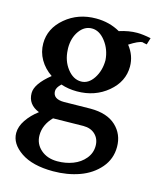

<svg xmlns="http://www.w3.org/2000/svg" viewBox="-115 -571 760 926"><g transform="rotate(15 265.5 -108.0)"><path d="M19.5 142.1Q19.5 109.9 41.7 76.9Q64 43.9 99.6 17.1Q41.5 -5.9 41.5 -63Q41.5 -108.9 113.8 -167Q76.2 -192.4 54.9 -229.2Q33.7 -266.1 33.7 -308.6Q33.7 -383.8 97.2 -437.3Q160.6 -490.7 250 -490.7Q316.4 -490.7 370.1 -460Q417 -475.1 459 -475.1Q486.8 -475.1 527.3 -466.8L517.1 -433.1Q511.7 -434.1 506.3 -435.1Q501 -436 498 -437L495.1 -438Q475.1 -437.5 430.7 -408.7Q466.8 -363.3 466.8 -308.6Q466.8 -233.4 403.3 -180.2Q339.8 -127 250 -127Q207 -127 169.9 -139.6Q147.9 -119.1 147.9 -101.6Q147.9 -61.5 204.1 -61.5Q228 -61.5 265.9 -62.5Q303.7 -63.5 335.9 -63.5Q418.5 -63.5 462.6 -22.5Q506.8 18.6 506.8 82Q506.8 142.1 468.5 186.8Q430.2 231.4 369.9 253.2Q309.6 274.9 238.3 274.9Q135.7 274.9 77.6 235.4Q19.5 195.8 19.5 142.1ZM245.6 223.1Q287.6 223.1 323.7 209.2Q359.9 195.3 382.8 167.5Q405.8 139.6 405.8 104Q405.8 69.3 383.5 47.6Q361.3 25.9 323.7 25.9Q286.1 25.9 246.6 27.1Q207 28.3 172.9 28.3Q130.9 71.3 130.9 123.5Q130.9 166.5 163.1 194.8Q195.3 223.1 245.6 223.1ZM155.8 -309.1Q158.2 -254.9 188 -216.6Q217.8 -178.2 256.8 -178.2Q293.9 -178.2 319.3 -217Q344.7 -255.9 344.7 -308.1Q340.8 -360.8 310.5 -399.9Q280.3 -439 242.7 -439Q205.6 -439 180.4 -404.1Q155.3 -369.1 155.3 -318.8Q155.3 -317.4 155.5 -314Q155.8 -310.5 155.8 -309.1Z"/></g></svg>

Font: Flanker
Style: Bold
Weight: 700
Designer: Flanker
Foundry: Flanker
Version: Version 2.021